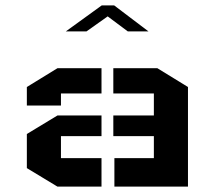

<svg xmlns="http://www.w3.org/2000/svg" viewBox="-20 -694 800 715"><path d="M80 -195 194 -264H358V-187H207V-105H358V1H194L80 -68ZM80 -301V-370L194 -440H358V-346H207V-301ZM680 -370 566 -440H402V-346H553V-264H402V-187H553V-105H406V1H680ZM533 -577H456L381 -633L302 -577H225L359 -674H405L533 -577Z"/></svg>

Font: Wallpoet
Style: Regular
Weight: 400
Designer: Lars Berggren
Foundry: Lars Berggren
Version: Version 1.000